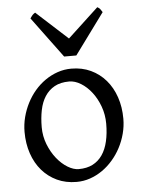

<svg xmlns="http://www.w3.org/2000/svg" viewBox="-53 -762 608 819"><g transform="rotate(-5 251.5 -352.5)"><path d="M389.2 -222.2Q389.2 -260.7 376.5 -295.7Q363.8 -330.6 343.3 -357.2Q322.8 -383.8 297.4 -399.4Q272 -415 247.1 -415Q210 -415 184.6 -400.9Q159.2 -386.7 143.3 -362.1Q127.4 -337.4 120.6 -303.7Q113.8 -270 113.8 -231Q113.8 -192.4 127.4 -157.5Q141.1 -122.6 162.1 -96.2Q183.1 -69.8 208.3 -54.4Q233.4 -39.1 255.9 -39.1Q290.5 -39.1 315.7 -52Q340.8 -64.9 357.2 -88.9Q373.5 -112.8 381.3 -146.5Q389.2 -180.2 389.2 -222.2ZM463.9 -236.8Q463.9 -204.6 455.6 -173.1Q447.3 -141.6 432.6 -113.8Q418 -85.9 397.5 -62.3Q377 -38.6 352.3 -21.5Q327.6 -4.4 299.8 5.1Q272 14.6 242.2 14.6Q195.8 14.6 158.4 -2.9Q121.1 -20.5 94.5 -51.3Q67.9 -82 53.5 -124.5Q39.1 -167 39.1 -216.8Q39.1 -249 47.1 -280.3Q55.2 -311.5 69.6 -339.6Q84 -367.7 104.2 -391.4Q124.5 -415 149.2 -432.1Q173.8 -449.2 202.1 -459Q230.5 -468.8 261.2 -468.8Q307.1 -468.8 344.5 -451.2Q381.8 -433.6 408.4 -402.6Q435.1 -371.6 449.5 -329.1Q463.9 -286.6 463.9 -236.8ZM287.6 -522.9H235.4L106.4 -697.3Q109.9 -702.1 112.3 -705.6Q114.7 -709 116.9 -711.4Q119.1 -713.9 121.8 -715.8Q124.5 -717.8 128.4 -720.2L262.7 -597.7L394.5 -720.2Q402.8 -715.8 406.2 -711.4Q409.7 -707 415.5 -697.3Z"/></g></svg>

Font: Akkhara
Style: Regular
Weight: 400
Designer: J. Victor Gaultney
Version: Version 1.00 June 13, 2006, initial release